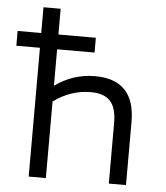

<svg xmlns="http://www.w3.org/2000/svg" viewBox="-61 -756 693 802"><g transform="rotate(5 285.0 -355.0)"><path d="M89 0V-540H-10V-602H89V-710H161V-602H318V-540H161V-387Q237 -442 329 -442Q497 -442 497 -265V0H425V-254Q425 -317 399 -345.5Q373 -374 317 -374Q233 -374 161 -321V0Z"/></g></svg>

Font: Sometype Mono
Style: Regular
Weight: 400
Monospace: yes
Designer: Ryoichi Tsunekawa
Foundry: Dharma Type
Version: Version 1.000; ttfautohint (v1.8.3)